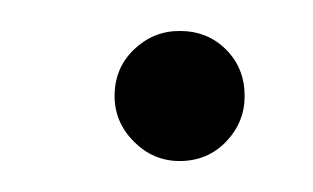

<svg xmlns="http://www.w3.org/2000/svg" viewBox="-20 -399 202 124"><path d="M96 -295Q79 -295 66.5 -307.5Q54 -320 54 -337Q54 -355 66.5 -367Q79 -379 96 -379Q114 -379 126 -367Q138 -355 138 -337Q138 -320 126 -307.5Q114 -295 96 -295Z"/></svg>

Font: DM Sans ExtraLight
Style: Italic
Weight: 250
Italic angle: -10°
Designer: Colophon Foundry, Jonny Pinhorn
Foundry: Colophon Foundry
Version: Version 4.004;gftools[0.9.30]